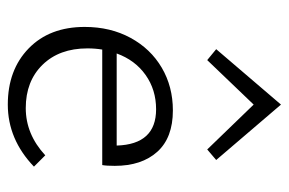

<svg xmlns="http://www.w3.org/2000/svg" viewBox="-144 -591 740 492"><g transform="rotate(90 226.0 -345.0)"><path d="M407 -62Q337 5 248 5Q159 5 104 -48.5Q49 -102 49 -192Q49 -258 77 -309.5Q105 -361 153.5 -389.5Q202 -418 263 -418Q333 -418 369 -378Q405 -338 405 -269Q405 -248 403 -237H107Q104 -219 104 -199Q104 -127 146 -84Q188 -41 257 -41Q324 -41 378 -91ZM117 -274H353Q350 -375 260 -375Q210 -375 172 -348Q134 -321 117 -274ZM106 -529 248 -695 390 -529 363 -506 248 -625 134 -506Z"/></g></svg>

Font: Ysabeau Semilight
Style: Regular
Weight: 300
Designer: Christian Thalmann (Catharsis Fonts)
Version: Version 0.003